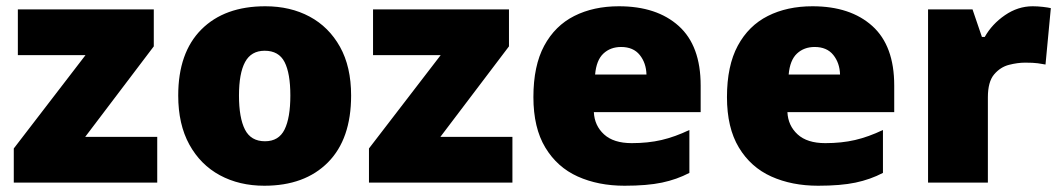

<svg xmlns="http://www.w3.org/2000/svg" viewBox="-20 -583 3386 613"><path d="M482 0H24V-109L253 -407H37V-553H471V-435L252 -146H482Z M1101 -278Q1101 -139 1027 -64.5Q953 10 824 10Q744 10 682 -23.5Q620 -57 584.5 -121.5Q549 -186 549 -278Q549 -415 623 -489Q697 -563 827 -563Q907 -563 968.5 -530Q1030 -497 1065.5 -433.5Q1101 -370 1101 -278ZM743 -278Q743 -207 762 -169.5Q781 -132 826 -132Q870 -132 888.5 -169.5Q907 -207 907 -278Q907 -349 888.5 -385Q870 -421 825 -421Q782 -421 762.5 -385Q743 -349 743 -278Z M1616 0H1158V-109L1387 -407H1171V-553H1605V-435L1386 -146H1616Z M1956 -563Q2077 -563 2147 -500Q2217 -437 2217 -310V-225H1876Q1878 -182 1908.5 -154Q1939 -126 1997 -126Q2049 -126 2092 -136Q2135 -146 2181 -168V-31Q2141 -10 2093.5 0Q2046 10 1974 10Q1890 10 1824.5 -19.5Q1759 -49 1721 -112Q1683 -175 1683 -273Q1683 -373 1717.5 -437Q1752 -501 1813.5 -532Q1875 -563 1956 -563ZM1963 -433Q1929 -433 1906.5 -412Q1884 -391 1880 -345H2044Q2043 -382 2022.5 -407.5Q2002 -433 1963 -433Z M2574 -563Q2695 -563 2765 -500Q2835 -437 2835 -310V-225H2494Q2496 -182 2526.5 -154Q2557 -126 2615 -126Q2667 -126 2710 -136Q2753 -146 2799 -168V-31Q2759 -10 2711.5 0Q2664 10 2592 10Q2508 10 2442.5 -19.5Q2377 -49 2339 -112Q2301 -175 2301 -273Q2301 -373 2335.5 -437Q2370 -501 2431.5 -532Q2493 -563 2574 -563ZM2581 -433Q2547 -433 2524.5 -412Q2502 -391 2498 -345H2662Q2661 -382 2640.5 -407.5Q2620 -433 2581 -433Z M3277 -563Q3293 -563 3310 -561Q3327 -559 3335 -557L3318 -377Q3308 -379 3293.5 -381Q3279 -383 3253 -383Q3229 -383 3201.5 -376Q3174 -369 3154 -345.5Q3134 -322 3134 -272V0H2943V-553H3085L3115 -465H3124Q3147 -506 3188.5 -534.5Q3230 -563 3277 -563Z"/></svg>

Font: Noto Kufi Arabic Black
Style: Regular
Weight: 900
Designer: Monotype Design Team, David Williams, Khaled Hosny
Foundry: Google LLC
Version: Version 2.109; ttfautohint (v1.8.4.7-5d5b)